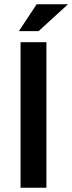

<svg xmlns="http://www.w3.org/2000/svg" viewBox="-20 -886 341 906"><path d="M77 0H199V-687H77ZM69 -739H162L301 -866H153Z"/></svg>

Font: Ronzino Medium
Style: Regular
Weight: 500
Designer: Nunzio Mazzaferro
Foundry: Collletttivo
Version: Version 1.000;Glyphs 3.3 (3337)